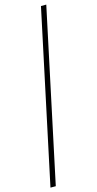

<svg xmlns="http://www.w3.org/2000/svg" viewBox="-188 -898 528 1046"><g transform="rotate(-15 76.0 -374.5)"><path d="M-42.5 110 163.5 -859H193.5L-12.5 110Z"/></g></svg>

Font: Beautique Display Italic
Style: Regular
Weight: 400
Italic angle: -12°
Designer: Nhat-Quang Ngo
Version: Version 1.100;Glyphs 3.2.3 (3260)